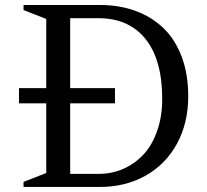

<svg xmlns="http://www.w3.org/2000/svg" viewBox="-20 -740 820 760"><path d="M73.2 -720.2H376Q452.6 -720.2 516.1 -697Q579.6 -673.8 626.2 -629.4Q672.9 -585 699 -515.9Q725.1 -446.8 725.1 -358.9Q725.1 -253.4 680.7 -171.6Q636.2 -89.8 556.6 -44.9Q477.1 0 375 0H73.2V-20L163.1 -55.2V-331.1H55.2V-391.1H163.1V-665L73.2 -700.2ZM369.1 -668H257.8V-391.1H435.1V-331.1H257.8V-51.8H372.1Q421.4 -51.8 466.1 -70.8Q510.7 -89.8 545.7 -126Q580.6 -162.1 601.3 -219.7Q622.1 -277.3 622.1 -349.1Q622.1 -502.9 556.2 -585.4Q490.2 -668 369.1 -668Z"/></svg>

Font: Amethysta
Style: Regular
Weight: 400
Designer: Konstantin Vinogradov, Alexei Vanyashin
Foundry: Cyreal (www.cyreal.org)
Version: Version 1.002